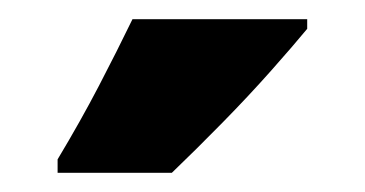

<svg xmlns="http://www.w3.org/2000/svg" viewBox="-20 -786 380 200"><path d="M300 -756Q286 -739 262.5 -712.5Q239 -686 211.5 -658Q184 -630 159 -606H40V-620Q64 -660 83 -696.5Q102 -733 118 -766H300Z"/></svg>

Font: Noto Sans ExtraCondensed Black
Style: Regular
Weight: 900
Width: 2
Designer: Monotype Design Team
Foundry: Monotype Imaging Inc.
Version: Version 2.013; ttfautohint (v1.8.4.7-5d5b)